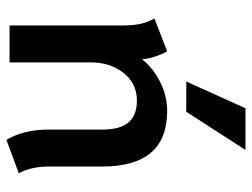

<svg xmlns="http://www.w3.org/2000/svg" viewBox="-114 -667 791 603"><g transform="rotate(90 281.5 -365.5)"><path d="M387 -120V-291Q387 -347 364.5 -373.5Q342 -400 296 -400Q242 -400 209 -358Q176 -316 176 -255V0H60V-354Q60 -386 55.5 -408.5Q51 -431 38 -455L141 -495Q150 -480 157.5 -457.5Q165 -435 166 -416Q194 -451 237.5 -473Q281 -495 329 -495Q503 -495 503 -291V-122Q503 -69 524 -29L419 10Q387 -46 387 -120ZM320 -741H451L331 -555H236Z"/></g></svg>

Font: Niramit SemiBold
Style: Regular
Weight: 600
Designer: Katatrad Aksorn Co.,Ltd.
Foundry: Cadson Demak Co.,Ltd.
Version: Version 1.001; ttfautohint (v1.6)